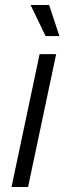

<svg xmlns="http://www.w3.org/2000/svg" viewBox="-20 -746 269 766"><path d="M162 -602H217L176 -726H102ZM26 0H92L204 -530H138Z"/></svg>

Font: Geist Light
Style: Italic
Weight: 300
Italic angle: -12°
Designer: Basement.studio, Andrés Briganti, Mateo Zaragoza
Foundry: Basement.studio, Vercel, Andrés Briganti, Guido Ferreyra, Mateo Zaragoza
Version: Version 1.500